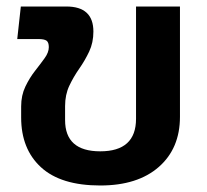

<svg xmlns="http://www.w3.org/2000/svg" viewBox="-20 -560 635 590"><path d="M288 10Q167 10 106 -46Q45 -102 45 -199V-233Q45 -267 58 -294Q71 -321 87.5 -342Q104 -363 117 -381Q130 -399 130 -415Q130 -430 123 -435Q116 -440 98 -440H33L44 -540H184Q267 -540 267 -463Q267 -429 254 -401.5Q241 -374 223.5 -349Q206 -324 193 -296.5Q180 -269 180 -234V-191Q180 -95 288 -95Q398 -95 398 -195V-540H533V-201Q533 -104 468 -47Q403 10 288 10Z"/></svg>

Font: Kanit Medium
Style: Regular
Weight: 500
Designer: Katatrad Team
Foundry: CadsonDemak
Version: Version 2.000; ttfautohint (v1.8.3)